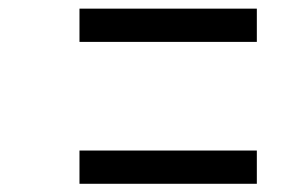

<svg xmlns="http://www.w3.org/2000/svg" viewBox="-20 -601 707 451"><path d="M166.7 -247.4H583.3V-169.3H166.7ZM166.7 -580.7H583.3V-502.6H166.7Z"/></svg>

Font: Monoid
Style: Regular
Weight: 400
Width: 4
Monospace: yes
Designer: Andreas Larsen (@larsenwork)
Version: Version 0.61